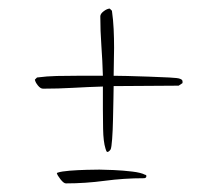

<svg xmlns="http://www.w3.org/2000/svg" viewBox="-20 -491 478 446"><path d="M229 -138Q228 -138 226.5 -141.5Q225 -145 225 -146Q220 -162 219.5 -191.5Q219 -221 219 -238V-290Q185 -289 150 -287Q115 -285 80 -285Q74 -285 68 -292.5Q62 -300 61 -306L66 -311Q89 -314 112 -314.5Q135 -315 158 -315H219Q218 -350 215.5 -384.5Q213 -419 213 -453Q213 -459 221 -465Q229 -471 235 -471L240 -466Q243 -445 244 -423.5Q245 -402 245 -380Q245 -364 244.5 -348Q244 -332 244 -315Q253 -315 275.5 -314.5Q298 -314 325 -313Q352 -312 373 -311Q394 -310 398 -308Q404 -306 404 -302V-298L395 -292Q358 -292 320 -291.5Q282 -291 244 -291Q244 -283 243.5 -261Q243 -239 242.5 -213.5Q242 -188 240.5 -168Q239 -148 237 -144Q233 -138 229 -138ZM133 -65Q128 -65 120.5 -74.5Q113 -84 112 -89L114 -90Q123 -93 142 -94.5Q161 -96 181 -96.5Q201 -97 211 -97Q222 -97 244 -96Q266 -95 287 -92.5Q308 -90 317 -85Q320 -85 320 -82Q320 -77 314 -77Q268 -77 223 -71Q178 -65 133 -65Z"/></svg>

Font: Licorice
Style: Regular
Weight: 400
Designer: Robert E. Leuschke
Foundry: Robert E. Leuschke
Version: Version 1.010; ttfautohint (v1.8.3)